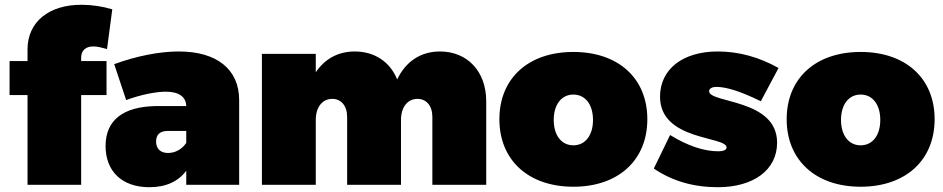

<svg xmlns="http://www.w3.org/2000/svg" viewBox="-20 -772 3939 802"><path d="M371 -578C387 -578 406 -573 427 -567L449 -733C410 -745 364 -752 322 -752C184 -753 95 -680 95 -566V-517H20V-375H95V0H319V-375H425V-517H319V-532C319 -561 339 -579 371 -578Z M727 -557C646 -557 550 -538 457 -504L507 -354C569 -377 632 -389 673 -389C728 -389 757 -367 758 -329H633C494 -327 421 -270 421 -162C421 -58 488 10 604 10C674 10 726 -15 758 -59V0H979V-354C979 -483 885 -557 727 -557ZM682 -133C650 -133 632 -151 632 -181C632 -210 649 -225 680 -225H758V-175C740 -148 711 -133 682 -133Z M1818 -557C1736 -557 1674 -514 1639 -440C1610 -513 1545 -557 1462 -557C1391 -557 1336 -525 1299 -470V-547H1074V0H1299V-271C1299 -324 1326 -359 1368 -359C1405 -359 1430 -330 1430 -284V0H1655V-271C1655 -324 1682 -359 1724 -359C1761 -359 1786 -330 1786 -284V0H2011V-349C2011 -475 1931 -557 1818 -557Z M2375 -555C2187 -555 2066 -445 2066 -274C2066 -103 2187 8 2375 8C2563 8 2684 -103 2684 -274C2684 -445 2563 -555 2375 -555ZM2375 -377C2425 -377 2457 -335 2457 -271C2457 -207 2425 -165 2375 -165C2325 -165 2293 -207 2293 -271C2293 -335 2325 -377 2375 -377Z M3158 -349 3232 -488C3150 -534 3065 -557 2978 -557C2832 -557 2737 -483 2737 -368C2737 -183 3015 -204 3015 -156C3015 -146 3002 -140 2981 -140C2920 -140 2852 -163 2779 -208L2711 -68C2787 -16 2877 10 2978 10C3129 10 3226 -63 3226 -176C3226 -360 2942 -340 2942 -391C2942 -402 2954 -409 2973 -409C3015 -409 3077 -389 3158 -349Z M3575 -555C3387 -555 3266 -445 3266 -274C3266 -103 3387 8 3575 8C3763 8 3884 -103 3884 -274C3884 -445 3763 -555 3575 -555ZM3575 -377C3625 -377 3657 -335 3657 -271C3657 -207 3625 -165 3575 -165C3525 -165 3493 -207 3493 -271C3493 -335 3525 -377 3575 -377Z"/></svg>

Font: Montserrat arm Black
Style: Regular
Weight: 900
Designer: Julieta Ulanovsky
Foundry: Julieta Ulanovsky
Version: Version 6.000;PS 006.000;hotconv 1.0.88;makeotf.lib2.5.64775